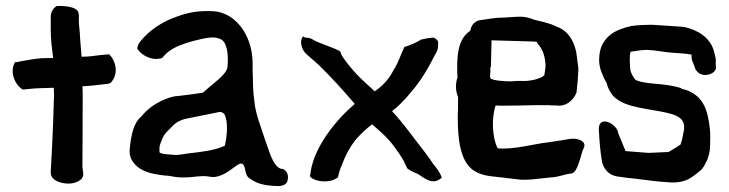

<svg xmlns="http://www.w3.org/2000/svg" viewBox="-20 -604 2443 643"><path d="M29 -393C11 -360 33 -316 57 -304L76 -306C101 -309 130 -309 160 -310L161 -289C157 -144 153 -90 150 -29V-26C149 -7 169 5 191 9C215 14 241 9 255 -7V-8C263 -16 256 -39 256 -45C256 -113 257 -171 257 -292L256 -315C283 -316 312 -320 338 -323C341 -323 347 -324 351 -327C381 -360 365 -403 346 -422H344C344 -422 322 -420 321 -420H320C296 -417 277 -414 253 -414C252 -437 249 -458 248 -479C248 -495 244 -519 244 -537V-542C244 -549 246 -559 239 -569C231 -578 209 -585 171 -584H170L169 -583C158 -577 150 -563 150 -548V-503C150 -469 154 -442 158 -410C148 -409 135 -410 120 -409C101 -408 73 -403 51 -399L37 -396H30ZM349 -327 351 -329Z M414 -98C414 -84 418 -70 429 -57C453 -28 490 -21 533 -16H534C553 -16 567 -8 603 -10C627 -10 654 -17 677 -13C684 -12 690 -11 696 -11C751 -16 784 -77 797 -49C803 -37 801 -14 817 -6C835 7 853 15 890 18C893 18 900 19 906 19C923 20 943 16 944 -5C946 -20 940 -32 928 -38L920 -39C892 -50 881 -101 867 -138C856 -174 836 -220 832 -264L829 -290C827 -311 827 -348 826 -369V-391C826 -465 791 -528 740 -554C719 -564 705 -567 676 -567C630 -567 599 -559 558 -543C522 -529 481 -503 454 -470C449 -465 440 -453 440 -442V-440L441 -439C456 -417 487 -404 509 -407L521 -409L523 -410C527 -414 530 -418 533 -421C553 -441 578 -453 628 -467C658 -474 691 -484 714 -475L715 -474C739 -469 746 -425 742 -382C741 -355 698 -329 660 -294C628 -288 594 -285 562 -281C524 -272 487 -251 462 -224C456 -216 450 -211 444 -205V-204C424 -182 417 -138 414 -98ZM514 -94V-109C514 -116 518 -126 523 -138C531 -158 541 -164 557 -181C569 -194 584 -202 601 -206C640 -214 679 -222 715 -229C720 -230 727 -227 732 -221C745 -195 740 -146 733 -116C700 -100 652 -95 609 -90C591 -87 577 -85 567 -85C549 -87 520 -87 514 -94Z M995 -482C982 -469 989 -437 1007 -422C1020 -410 1033 -400 1049 -385C1089 -346 1127 -304 1163 -262C1165 -260 1165 -259 1168 -256C1107 -204 1033 -115 1020 -27V-23C1019 -21 1017 -16 1019 -11L1020 -12V-11C1040 7 1087 9 1110 -9L1112 -10L1115 -24C1117 -32 1121 -43 1127 -57C1138 -86 1152 -112 1171 -136C1189 -157 1214 -179 1223 -185H1224C1225 -186 1225 -187 1226 -188C1242 -173 1274 -149 1301 -112C1311 -98 1324 -80 1332 -65C1336 -57 1339 -50 1343 -42V-41C1354 -31 1378 -22 1378 -22C1397 -12 1426 19 1457 -7L1460 -9L1459 -10C1454 -27 1439 -45 1430 -56C1423 -66 1417 -76 1409 -86L1397 -102C1361 -147 1337 -184 1293 -232C1308 -243 1332 -265 1358 -297C1388 -332 1413 -373 1435 -417L1440 -426C1444 -433 1447 -440 1447 -451C1448 -456 1447 -461 1447 -464V-465C1444 -471 1439 -476 1431 -478H1429C1417 -477 1404 -475 1393 -472H1391C1375 -461 1353 -453 1336 -447L1335 -448C1322 -421 1315 -398 1302 -375H1301C1278 -327 1249 -309 1235 -298C1221 -312 1191 -336 1164 -367C1150 -383 1137 -399 1124 -419L1120 -431L1119 -432C1102 -443 1054 -457 1030 -470C1024 -475 1013 -478 1004 -478C1001 -478 997 -481 995 -482Z M1512 -344C1505 -324 1505 -301 1514 -279C1514 -257 1514 -234 1513 -213C1513 -141 1520 -62 1568 -32C1601 -11 1637 -14 1682 -7C1685 -7 1709 -4 1709 -4C1741 2 1791 -7 1826 -10C1852 -11 1871 -21 1894 -23C1907 -25 1915 -47 1922 -69C1927 -86 1932 -105 1935 -108C1947 -133 1910 -144 1884 -138C1868 -135 1846 -132 1820 -128C1761 -121 1704 -103 1648 -107L1646 -109C1629 -141 1625 -208 1640 -251C1644 -251 1650 -250 1657 -250C1685 -250 1754 -251 1782 -252C1793 -252 1804 -251 1816 -252C1822 -251 1830 -251 1836 -251C1840 -251 1845 -251 1853 -250H1854C1882 -251 1903 -273 1911 -295V-297C1914 -323 1916 -346 1917 -373V-374C1915 -393 1912 -411 1910 -428V-429C1901 -470 1882 -501 1844 -515C1817 -529 1769 -537 1769 -538C1756 -543 1739 -549 1719 -548C1700 -548 1677 -545 1662 -545C1637 -545 1615 -540 1592 -537C1572 -536 1558 -521 1555 -501C1511 -473 1509 -410 1512 -344ZM1621 -346C1621 -352 1623 -365 1622 -376C1622 -376 1621 -377 1624 -380L1626 -461V-469L1765 -465C1778 -465 1780 -463 1780 -459V-458C1794 -444 1805 -422 1807 -387V-380C1806 -375 1805 -367 1803 -352C1790 -339 1751 -331 1726 -333C1707 -334 1694 -330 1675 -332C1657 -333 1639 -334 1624 -340C1623 -341 1622 -343 1621 -346Z M1986 -160C1988 -124 1991 -93 1996 -63V-62C2003 -36 2019 -18 2047 -13H2048C2058 -12 2085 -7 2096 -7C2143 -1 2187 5 2227 7C2256 8 2280 2 2300 -13C2317 -26 2334 -35 2344 -60C2352 -73 2358 -96 2358 -116C2358 -132 2360 -153 2357 -175C2350 -237 2335 -281 2280 -302C2274 -304 2266 -305 2261 -308V-309C2239 -316 2218 -319 2191 -322C2167 -324 2127 -327 2109 -336C2102 -343 2095 -355 2091 -369C2089 -386 2088 -422 2091 -428L2092 -429V-430C2092 -430 2093 -430 2093 -431C2102 -432 2114 -434 2128 -436C2134 -436 2141 -437 2146 -437C2177 -436 2203 -429 2237 -427C2253 -426 2276 -425 2296 -421V-415C2296 -413 2296 -410 2297 -405V-404L2310 -370H2311C2316 -360 2329 -352 2344 -353C2360 -354 2377 -363 2378 -377C2378 -379 2378 -381 2377 -386V-407C2375 -417 2373 -426 2370 -436C2356 -480 2316 -504 2270 -514L2166 -521H2158C2138 -521 2117 -520 2095 -517H2094C2090 -515 2084 -514 2078 -513C2065 -509 2051 -504 2038 -497C2017 -485 1989 -460 1987 -413C1984 -384 1994 -362 2003 -342L2012 -325C2014 -314 2021 -299 2031 -286C2036 -279 2044 -273 2053 -267C2101 -238 2182 -238 2236 -220C2251 -214 2268 -206 2271 -184V-170C2271 -169 2270 -165 2269 -161C2265 -141 2266 -140 2259 -120C2247 -111 2233 -104 2219 -95L2152 -92L2075 -98L2050 -159C2048 -189 1977 -227 1986 -160Z"/></svg>

Font: Vapor
Style: Sbd
Weight: 600
Foundry: Cannot Into Space Fonts
Version: Version 0.179